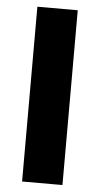

<svg xmlns="http://www.w3.org/2000/svg" viewBox="-52 -743 404 777"><g transform="rotate(5 150.0 -355.0)"><path d="M232 -710H68V0H232Z"/></g></svg>

Font: RT Raleway ExtraBold
Style: Regular
Weight: 400
Designer: Matt McInerney, Pablo Impallari, Rodrigo Fuenzalida — Edited by Milan Moffatt in April 2016
Foundry: Matt McInerney, Pablo Impallari, Rodrigo Fuenzalida — Edited by Milan Moffatt in April 2016
Version: Version 3.001